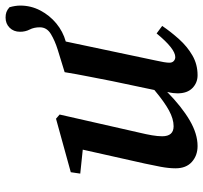

<svg xmlns="http://www.w3.org/2000/svg" viewBox="-40 -675 729 689"><g transform="rotate(-90 324.5 -330.5)"><path d="M399 14Q372 14 353 -4.5Q334 -23 334 -58Q334 -65 335 -73.5Q336 -82 339 -95Q286 -43 237.5 -14.5Q189 14 145 14Q111 14 88 -6.5Q65 -27 65 -65Q65 -89 70.5 -118.5Q76 -148 82 -175L132 -398L46 -407L51 -441L243 -494L258 -481L193 -195Q187 -170 183.5 -149.5Q180 -129 180 -113Q180 -72 216 -72Q242 -72 272.5 -88.5Q303 -105 346 -141L378 -293Q386 -335 394.5 -377.5Q403 -420 410 -463L491 -488Q523 -498 547 -512.5Q571 -527 571 -552Q571 -573 563 -588.5Q555 -604 555 -623Q555 -646 569.5 -660.5Q584 -675 606 -675Q617 -675 625.5 -672Q634 -669 643 -661Q649 -640 649 -622Q649 -584 631.5 -550.5Q614 -517 585 -493Q556 -469 520 -459L452 -137Q444 -102 444 -87Q444 -77 450 -71.5Q456 -66 464 -66Q494 -66 549 -133L576 -113Q555 -82 528.5 -52.5Q502 -23 470 -4.5Q438 14 399 14Z"/></g></svg>

Font: Source Serif 4 Semibold
Style: Italic
Weight: 600
Italic angle: -12°
Designer: Frank Grießhammer
Foundry: Adobe
Version: Version 4.005;hotconv 1.1.0;makeotfexe 2.6.0